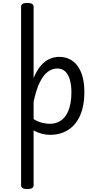

<svg xmlns="http://www.w3.org/2000/svg" viewBox="-20 -910 675 1320"><path d="M168 390Q146 390 135.5 383.5Q125 377 125 364V-864Q125 -877 135.5 -883.5Q146 -890 168 -890Q189 -890 200 -883.5Q211 -877 211 -864V-374Q234 -428 261.5 -459.5Q289 -491 321 -505Q353 -519 387 -519Q467 -519 513.5 -456Q560 -393 560 -276Q560 -224 550.5 -179Q541 -134 522 -98Q503 -62 474.5 -36.5Q446 -11 408.5 3Q371 17 324 17Q296 17 267.5 9.5Q239 2 211 -13V364Q211 377 200 383.5Q189 390 168 390ZM211 -91Q241 -73 269.5 -66Q298 -59 321 -59Q350 -59 373.5 -68Q397 -77 415 -94.5Q433 -112 445.5 -138.5Q458 -165 464.5 -199Q471 -233 471 -274Q471 -320 461.5 -357.5Q452 -395 430.5 -417Q409 -439 373 -439Q340 -439 309.5 -417Q279 -395 254 -345Q229 -295 211 -210Z"/></svg>

Font: Playwrite AT
Style: Regular
Weight: 400
Designer: Veronika Burian, José Scaglione
Foundry: TypeTogether
Version: Version 1.002